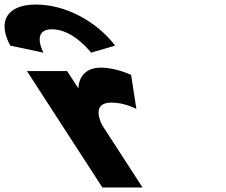

<svg xmlns="http://www.w3.org/2000/svg" viewBox="-386 -826 996 846"><path d="M65 0H242L67.1 -270C58.7 -283 12.8 -374 104.8 -374C163.8 -374 214.9 -346 214.9 -346L191.7 -496C191.7 -496 125 -528 59 -528C-42 -528 -40.3 -439 -40.3 -439H-42.3L-90.3 -513H-267.3ZM-194.7 -594C-194.7 -594 -250.5 -697 -156.5 -697C-62.5 -697 15.3 -594 15.3 -594L121.2 -625C39.9 -732 -98.1 -806 -227.1 -806C-356.1 -806 -398.1 -732 -340.8 -625Z"/></svg>

Font: Hussar
Style: BdOpOblSeven
Weight: 700
Foundry: Cannot Into Space Fonts
Version: Version 2.00